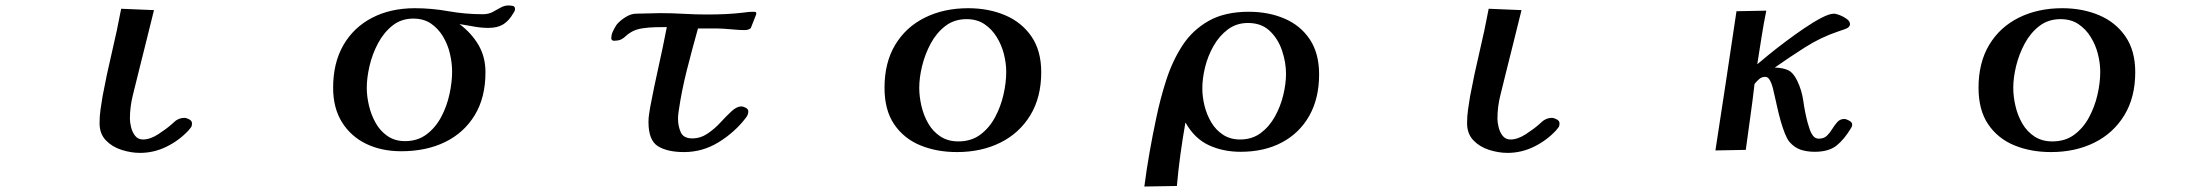

<svg xmlns="http://www.w3.org/2000/svg" viewBox="-20 -551 8040 702"><path d="M682 -100Q682 -91 679 -86.5Q676 -82 670 -75Q636 -38 589.5 -15Q543 8 492 8Q459 8 424.5 -3Q390 -14 367 -38Q344 -62 344 -101Q344 -126 347.5 -150.5Q351 -175 355 -199Q370 -279 389 -359Q408 -439 423 -519L543 -514Q529 -456 514.5 -399Q500 -342 486 -285Q476 -244 465.5 -202Q455 -160 455 -117Q455 -103 459.5 -85Q464 -67 474.5 -54Q485 -41 503 -41Q529 -41 559 -60.5Q589 -80 608 -97Q613 -101 617 -105Q621 -109 626 -112Q639 -120 654 -120Q662 -120 672 -114.5Q682 -109 682 -100Z M1633 -289Q1633 -321 1625 -355Q1617 -389 1599.5 -418Q1582 -447 1555.5 -465Q1529 -483 1491 -483Q1447 -483 1415 -457.5Q1383 -432 1362 -392.5Q1341 -353 1331 -309.5Q1321 -266 1321 -230Q1321 -199 1329 -165Q1337 -131 1353.5 -101.5Q1370 -72 1397 -53.5Q1424 -35 1461 -35Q1507 -35 1540 -60Q1573 -85 1593.5 -124Q1614 -163 1623.5 -207Q1633 -251 1633 -289ZM1863 -518Q1863 -511 1857 -503Q1841 -475 1820 -462Q1799 -449 1766 -449Q1739 -449 1712.5 -454Q1686 -459 1660 -463Q1704 -430 1729.5 -386.5Q1755 -343 1755 -287Q1755 -194 1715.5 -129.5Q1676 -65 1607 -31.5Q1538 2 1447 2Q1375 2 1319 -25Q1263 -52 1230.5 -104Q1198 -156 1198 -230Q1198 -321 1235.5 -386Q1273 -451 1340.5 -486Q1408 -521 1497 -521Q1558 -521 1619.5 -510Q1681 -499 1745 -499Q1766 -499 1781 -507Q1796 -515 1810 -523Q1824 -531 1839 -531Q1846 -531 1854.5 -529.5Q1863 -528 1863 -518Z M2745 -499 2725 -448Q2717 -441 2702 -441Q2683 -441 2664 -443Q2645 -445 2626 -446Q2613 -447 2599.5 -447Q2586 -447 2572 -447H2532Q2511 -372 2491.5 -295.5Q2472 -219 2461 -142Q2460 -136 2459.5 -129.5Q2459 -123 2459 -117Q2459 -90 2469 -67.5Q2479 -45 2511 -45Q2541 -45 2567 -62.5Q2593 -80 2614.5 -103.5Q2636 -127 2655 -144.5Q2674 -162 2691 -162Q2697 -162 2706.5 -157Q2716 -152 2716 -144Q2716 -137 2713.5 -131Q2711 -125 2706 -119Q2666 -67 2607.5 -31Q2549 5 2481 5Q2420 5 2385.5 -16.5Q2351 -38 2351 -105Q2351 -119 2353 -132Q2355 -145 2357 -158Q2371 -232 2387.5 -305.5Q2404 -379 2418 -452Q2400 -452 2376 -451.5Q2352 -451 2329 -447.5Q2306 -444 2290 -435Q2276 -427 2268.5 -419.5Q2261 -412 2251.5 -407Q2242 -402 2223 -402Q2221 -402 2218 -404.5Q2215 -407 2215 -410Q2215 -424 2221 -436.5Q2227 -449 2234 -460Q2246 -475 2266.5 -488Q2287 -501 2306 -501Q2328 -501 2349.5 -502Q2371 -503 2393 -503Q2437 -503 2480 -500.5Q2523 -498 2566 -498Q2600 -498 2633 -499.5Q2666 -501 2699 -505Q2717 -508 2734 -508Q2737 -508 2741 -507.5Q2745 -507 2745 -502Z M3659 -288Q3659 -320 3650.5 -353.5Q3642 -387 3624 -416Q3606 -445 3579 -463Q3552 -481 3514 -481Q3469 -481 3436.5 -456Q3404 -431 3383 -392Q3362 -353 3351.5 -310Q3341 -267 3341 -230Q3341 -198 3349 -163.5Q3357 -129 3374 -99.5Q3391 -70 3418.5 -52Q3446 -34 3484 -34Q3531 -34 3564 -58.5Q3597 -83 3618 -122Q3639 -161 3649 -205Q3659 -249 3659 -288ZM3787 -287Q3787 -195 3747 -129.5Q3707 -64 3637.5 -29.5Q3568 5 3479 5Q3404 5 3344 -20Q3284 -45 3249 -97Q3214 -149 3214 -230Q3214 -322 3253 -387Q3292 -452 3361.5 -486.5Q3431 -521 3520 -521Q3594 -521 3654.5 -495.5Q3715 -470 3751 -418Q3787 -366 3787 -287Z M4682 -281Q4682 -323 4667.5 -366Q4653 -409 4622.5 -438Q4592 -467 4543 -467Q4501 -467 4469.5 -443.5Q4438 -420 4417 -383Q4396 -346 4386 -305Q4376 -264 4376 -228Q4376 -197 4384 -164.5Q4392 -132 4408.5 -104Q4425 -76 4451.5 -58.5Q4478 -41 4514 -41Q4558 -41 4589.5 -64.5Q4621 -88 4641.5 -125Q4662 -162 4672 -203.5Q4682 -245 4682 -281ZM4803 -279Q4803 -192 4767.5 -128.5Q4732 -65 4667.5 -30.5Q4603 4 4516 4Q4452 4 4400 -20Q4348 -44 4315 -102H4314Q4304 -45 4296 13Q4288 71 4283 129L4164 131Q4172 69 4183 6.5Q4194 -56 4207 -117Q4222 -190 4244.5 -259.5Q4267 -329 4303.5 -385Q4340 -441 4399 -474.5Q4458 -508 4546 -508Q4618 -508 4676.5 -483Q4735 -458 4769 -407Q4803 -356 4803 -279Z M5682 -100Q5682 -91 5679 -86.5Q5676 -82 5670 -75Q5636 -38 5589.5 -15Q5543 8 5492 8Q5459 8 5424.5 -3Q5390 -14 5367 -38Q5344 -62 5344 -101Q5344 -126 5347.5 -150.5Q5351 -175 5355 -199Q5370 -279 5389 -359Q5408 -439 5423 -519L5543 -514Q5529 -456 5514.5 -399Q5500 -342 5486 -285Q5476 -244 5465.5 -202Q5455 -160 5455 -117Q5455 -103 5459.5 -85Q5464 -67 5474.5 -54Q5485 -41 5503 -41Q5529 -41 5559 -60.5Q5589 -80 5608 -97Q5613 -101 5617 -105Q5621 -109 5626 -112Q5639 -120 5654 -120Q5662 -120 5672 -114.5Q5682 -109 5682 -100Z M6752 -96Q6752 -92 6751 -89Q6750 -86 6748 -83Q6723 -41 6694.5 -18.5Q6666 4 6615 4Q6587 4 6564 -3.5Q6541 -11 6522 -33Q6514 -43 6506 -63Q6498 -83 6491 -107.5Q6484 -132 6479 -154.5Q6474 -177 6471 -190Q6468 -205 6462.5 -227Q6457 -249 6449 -261Q6443 -270 6434 -270Q6421 -270 6411.5 -261.5Q6402 -253 6395 -244Q6388 -183 6379.5 -123Q6371 -63 6363 -3L6252 -1Q6272 -129 6291 -256Q6310 -383 6329 -510L6438 -512Q6428 -463 6420.5 -414.5Q6413 -366 6405 -316Q6419 -328 6446.5 -350.5Q6474 -373 6508 -398.5Q6542 -424 6576.5 -447.5Q6611 -471 6640 -486Q6669 -501 6685 -501Q6693 -501 6707 -495.5Q6721 -490 6732.5 -481.5Q6744 -473 6744 -463Q6744 -451 6727 -445Q6710 -439 6701 -436Q6638 -415 6580.5 -378.5Q6523 -342 6469 -304Q6500 -303 6518.5 -294Q6537 -285 6551 -256Q6568 -221 6573.5 -181Q6579 -141 6589 -103Q6592 -93 6596.5 -79Q6601 -65 6609 -54.5Q6617 -44 6630 -44Q6649 -44 6660 -55Q6671 -66 6679.5 -80Q6688 -94 6698 -105Q6708 -116 6723 -116Q6730 -116 6741 -110Q6752 -104 6752 -96Z M7659 -288Q7659 -320 7650.5 -353.5Q7642 -387 7624 -416Q7606 -445 7579 -463Q7552 -481 7514 -481Q7469 -481 7436.5 -456Q7404 -431 7383 -392Q7362 -353 7351.5 -310Q7341 -267 7341 -230Q7341 -198 7349 -163.5Q7357 -129 7374 -99.5Q7391 -70 7418.5 -52Q7446 -34 7484 -34Q7531 -34 7564 -58.5Q7597 -83 7618 -122Q7639 -161 7649 -205Q7659 -249 7659 -288ZM7787 -287Q7787 -195 7747 -129.5Q7707 -64 7637.5 -29.5Q7568 5 7479 5Q7404 5 7344 -20Q7284 -45 7249 -97Q7214 -149 7214 -230Q7214 -322 7253 -387Q7292 -452 7361.5 -486.5Q7431 -521 7520 -521Q7594 -521 7654.5 -495.5Q7715 -470 7751 -418Q7787 -366 7787 -287Z"/></svg>

Font: Kaisei Opti
Style: Bold
Weight: 700
Designer: Font-Kai, 金井和夫
Foundry: KAZUO KANAI
Version: Version 5.003